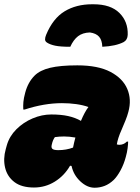

<svg xmlns="http://www.w3.org/2000/svg" viewBox="-37 -868 657 899"><path d="M384 -716Q350 -715 328.5 -698.5Q307 -682 292 -649Q246 -649 222 -654Q198 -659 184 -668Q174 -674 174 -683.5Q174 -693 179 -705Q211 -782 265.5 -815Q320 -848 394 -848H401Q481 -848 522 -807.5Q563 -767 561 -705Q560 -681 542 -671Q505 -652 442 -649Q441 -680 427 -696Q413 -712 384 -716ZM564 -344Q559 -325 550.5 -304Q542 -283 533 -262Q523 -240 517.5 -222.5Q512 -205 510 -192Q513 -191 516 -190.5Q519 -190 522 -190Q542 -190 557 -205H563Q563 -194 560.5 -174Q558 -154 552 -133Q543 -99 527.5 -70.5Q512 -42 496 -26Q475 -6 452.5 2.5Q430 11 406 11Q371 11 339 -19Q307 -49 298 -91L291 -92Q264 -45 219.5 -17.5Q175 10 122 10Q64 10 30.5 -15.5Q-3 -41 -13 -82.5Q-23 -124 -10 -170L-5 -188Q7 -230 39.5 -262.5Q72 -295 115.5 -313.5Q159 -332 203 -332Q249 -332 282.5 -324.5Q316 -317 342 -302Q359 -343 377 -367Q352 -376 320 -380.5Q288 -385 253 -385Q170 -385 78 -355H72Q71 -373 72.5 -390.5Q74 -408 81 -434Q94 -483 125 -514Q150 -539 197.5 -550.5Q245 -562 325 -562Q422 -562 480 -531.5Q538 -501 559 -451.5Q580 -402 564 -344ZM205 -189Q202 -176 209 -170.5Q216 -165 236 -165Q273 -165 305 -177Q310 -202 316 -224Q288 -229 263 -229Q241 -229 220 -226Q210 -212 206 -193Z"/></svg>

Font: Recursive Mn Csl St XBk
Style: Italic
Weight: 1000
Italic angle: -15°
Monospace: yes
Version: Version 1.079;hotconv 1.0.112;makeotfexe 2.5.65598; ttfautoh